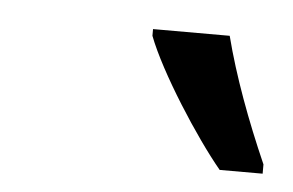

<svg xmlns="http://www.w3.org/2000/svg" viewBox="-28 -799 346 227"><g transform="rotate(5 145.0 -685.5)"><path d="M239 -606H290V-617C268 -667 249 -718 237 -765H146V-757C162 -715 209 -642 239 -606Z"/></g></svg>

Font: Noto Sans Condensed
Style: Italic
Weight: 400
Width: 3
Italic angle: -12°
Designer: Monotype Design Team
Foundry: Monotype Imaging Inc.
Version: Version 2.013